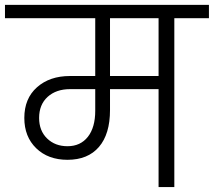

<svg xmlns="http://www.w3.org/2000/svg" viewBox="-49 -760 869 780"><path d="M225.1 -166Q277.8 -166 307.9 -204.1Q337.9 -242.2 337.9 -310.1V-397.9H235.8Q179.2 -397.9 144.5 -366.5Q109.9 -335 109.9 -280.8Q109.9 -229 142.3 -197.5Q174.8 -166 225.1 -166ZM595.2 -451.2V-686H397.9V-451.2ZM-28.8 -686V-740.2H799.8V-686H659.2V0H595.2V-397.9H397.9V-313Q397.9 -215.3 353 -163.1Q308.1 -110.8 225.1 -110.8Q146.5 -110.8 98.1 -157.7Q49.8 -204.6 49.8 -280.8Q49.8 -359.9 101.3 -405.5Q152.8 -451.2 234.9 -451.2H337.9V-686Z"/></svg>

Font: SVN-Poppins Light
Style: Regular
Weight: 300
Designer: Ninad Kale (Devanagari), Jonny Pinhorn (Latin)
Foundry: Indian Type Foundry
Version: Version 3.002 2017